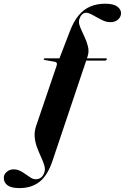

<svg xmlns="http://www.w3.org/2000/svg" viewBox="-110 -750 656 1009"><path d="M306 -645.5Q302.5 -629 311.5 -607Q320.5 -585 333 -559Q345.5 -533 352.2 -505.8Q359 -478.5 350 -452.5L166 95Q140.5 171.5 98.2 205Q56 238.5 -8 238.5Q-51 238.5 -70.5 223.8Q-90 209 -90 185.5Q-90 173 -83.5 163Q-77 153 -65.2 146.5Q-53.5 140 -38 140Q-20 140 -4.5 147.8Q11 155.5 25.2 166Q39.5 176.5 52.2 184.2Q65 192 77 192Q94 192 105.5 183.2Q117 174.5 123.5 155Q128.5 139 122.8 119.2Q117 99.5 106.2 76.2Q95.5 53 85.5 27Q75.5 1 72.5 -27.8Q69.5 -56.5 79.5 -87L187 -403Q190.5 -413 188.5 -418.2Q186.5 -423.5 179.5 -425L124 -435Q121.5 -435.5 120.2 -437Q119 -438.5 119.5 -440Q120.5 -441.5 122.2 -442.5Q124 -443.5 127.5 -443.5H210.5L195 -424L257.5 -586.5Q277 -638 303.8 -669.8Q330.5 -701.5 365.2 -716Q400 -730.5 443.5 -730.5Q487 -730.5 507.2 -714.8Q527.5 -699 526 -678Q524.5 -659 509.2 -646.2Q494 -633.5 469.5 -633.5Q452.5 -633.5 435 -640.8Q417.5 -648 400.8 -658Q384 -668 369 -675.5Q354 -683 342.5 -683Q330 -683 320.2 -673Q310.5 -663 306 -645.5ZM307.5 -431.5 312 -443.5H446.5Q449.5 -443.5 450.8 -442.2Q452 -441 451 -437.5Q450.5 -436 449.2 -434.5Q448 -433 446 -432.2Q444 -431.5 442 -431.5Z"/></svg>

Font: Fraunces 120pt
Style: Bold Italic
Weight: 700
Italic angle: -16°
Version: Version 1.000;[b76b70a41]